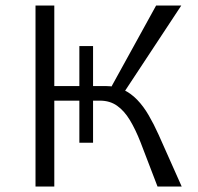

<svg xmlns="http://www.w3.org/2000/svg" viewBox="-20 -678 719 698"><path d="M552.6 0 490.8 -161.1Q472.5 -207.7 452.1 -241.5Q431.7 -275.2 405.6 -293.6Q379.5 -312.1 343.4 -312.1H165.7V-365.2H363.5Q399.5 -365.2 427.7 -352.1Q455.9 -339 478.8 -315.2Q501.7 -291.5 520.5 -259Q539.4 -226.6 556.5 -188.5L640.5 0ZM109.1 0V-658H177.4V0ZM367.3 -330.7 547.6 -658H639.1L423.3 -330.7ZM318.3 -159.1H268.5V-510.5H318.3Z"/></svg>

Font: Ysabeau
Style: Bold
Weight: 700
Designer: Christian Thalmann (Catharsis Fonts)
Version: Version 2.000;gftools[0.9.27.dev2+g8671c4b]